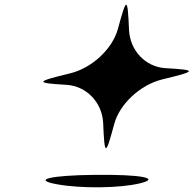

<svg xmlns="http://www.w3.org/2000/svg" viewBox="-20 -687 824 817"><path d="M222 97C324 116 490 114 576 93C666 71 579 55 385 57C191 59 117 78 222 97ZM263 -326C348 -321 415 -251 419 -163C425 -22 429 -22 466 -159C489 -245 577 -326 670 -349C819 -385 819 -389 684 -397C599 -402 533 -472 529 -560C523 -701 519 -702 482 -565C459 -479 372 -398 279 -375C130 -339 128 -334 263 -326Z"/></svg>

Font: Venom Sans
Style: Obl
Weight: 400
Version: Version 1.001